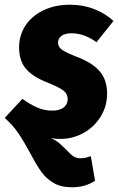

<svg xmlns="http://www.w3.org/2000/svg" viewBox="-41 -571 501 814"><path d="M214 18Q195 18 175 15Q196 24 209 35Q222 46 241 65Q257 83 270 91.5Q283 100 301 100Q321 100 344 91L362 195Q321 223 264 223Q217 223 186 204.5Q155 186 135 158.5Q115 131 88 80Q60 28 36.5 -6.5Q13 -41 -21 -71L54 -152Q87 -128 117 -115Q147 -102 181 -102Q212 -102 229 -115.5Q246 -129 246 -151Q246 -173 228 -187Q210 -201 158 -222Q97 -246 68.5 -280Q40 -314 40 -370Q40 -421 66.5 -462Q93 -503 142.5 -527Q192 -551 256 -551Q311 -551 358.5 -532.5Q406 -514 440 -482L368 -392Q316 -430 262 -430Q235 -430 220 -419Q205 -408 205 -390Q205 -372 222.5 -359.5Q240 -347 295 -326Q354 -302 383.5 -266.5Q413 -231 413 -174Q413 -121 386 -77Q359 -33 313.5 -7.5Q268 18 214 18Z"/></svg>

Font: Fira Sans Condensed ExtraBold
Style: Italic
Weight: 800
Width: 3
Italic angle: -8°
Designer: bBox Type GmbH & Carrois Corporate GbR & Edenspiekermann AG
Foundry: bBox Type GmbH & Carrois Corporate GbR & Edenspiekermann AG
Version: Version 4.301